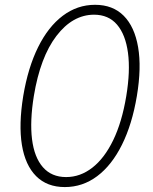

<svg xmlns="http://www.w3.org/2000/svg" viewBox="-20 -757 626 787"><path d="M245.6 9.8Q172.9 9.8 128.2 -34.9Q83.5 -79.6 69.8 -162.8Q56.2 -246.1 75.2 -363.3Q94.7 -480 136.2 -563.7Q177.7 -647.5 237.3 -692.4Q296.9 -737.3 369.6 -737.3Q442.4 -737.3 487.1 -692.4Q531.7 -647.5 546.1 -563.7Q560.5 -480 541 -363.3Q521.5 -247.1 479.7 -163.3Q438 -79.6 378.4 -34.9Q318.8 9.8 245.6 9.8ZM251 -31.2Q309.1 -31.2 358.6 -69.8Q408.2 -108.4 444.1 -182.6Q480 -256.8 497.6 -363.3Q514.6 -465.8 504.6 -540.5Q494.6 -615.2 459.7 -656Q424.8 -696.8 365.2 -696.8Q277.3 -696.3 211.2 -609.6Q145 -522.9 118.7 -363.3Q102.1 -260.7 111.3 -186.3Q120.6 -111.8 156 -71.5Q191.4 -31.2 251 -31.2Z"/></svg>

Font: Inter Tight ExtraLight
Style: Italic
Weight: 250
Italic angle: -9.39999°
Designer: Rasmus Andersson
Foundry: rsms
Version: Version 3.004